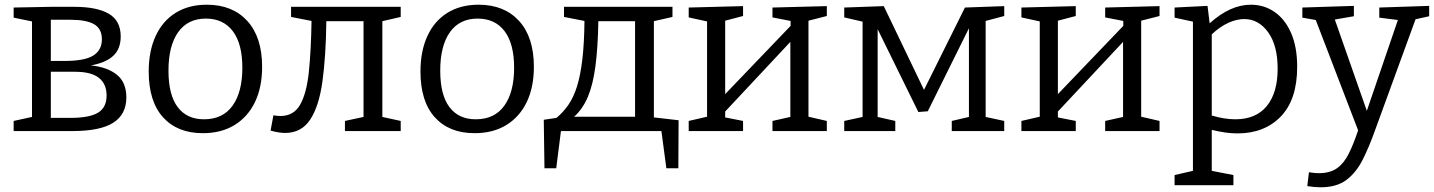

<svg xmlns="http://www.w3.org/2000/svg" viewBox="-20 -557 6094 816"><path d="M196 -528H296Q392 -528 442.5 -498.5Q493 -469 493 -402Q493 -349 461 -319.5Q429 -290 366 -279Q436 -272 476.5 -239.5Q517 -207 517 -143Q517 -71 461.5 -35.5Q406 0 288 0H38V-43L116 -60V-466L38 -482V-525ZM280 -473H196V-298H255Q340 -298 376.5 -321Q413 -344 413 -390Q413 -435 380 -454Q347 -473 280 -473ZM279 -56Q360 -56 396.5 -78Q433 -100 433 -151Q433 -200 400.5 -226Q368 -252 299 -252H196V-56Z M859 -537Q968 -537 1031 -468Q1094 -399 1094 -273Q1094 -187 1064 -124Q1034 -61 977.5 -26Q921 9 842 9Q734 9 673 -58.5Q612 -126 612 -253Q612 -340 641.5 -404Q671 -468 726.5 -502.5Q782 -537 859 -537ZM855 -478Q778 -478 737 -420Q696 -362 696 -257Q696 -154 735 -102Q774 -50 847 -50Q927 -50 968.5 -108Q1010 -166 1010 -269Q1010 -371 969.5 -424.5Q929 -478 855 -478Z M1192 8Q1165 8 1130 -2L1142 -67Q1157 -64 1172 -64Q1228 -64 1255.5 -112Q1283 -160 1292.5 -250.5Q1302 -341 1304 -468L1217 -485V-528H1683V-485L1605 -467V-60L1683 -43V0H1446V-43L1525 -60V-467H1367Q1365 -318 1350.5 -212Q1336 -106 1298.5 -49Q1261 8 1192 8Z M2014 -537Q2123 -537 2186 -468Q2249 -399 2249 -273Q2249 -187 2219 -124Q2189 -61 2132.5 -26Q2076 9 1997 9Q1889 9 1828 -58.5Q1767 -126 1767 -253Q1767 -340 1796.5 -404Q1826 -468 1881.5 -502.5Q1937 -537 2014 -537ZM2010 -478Q1933 -478 1892 -420Q1851 -362 1851 -257Q1851 -154 1890 -102Q1929 -50 2002 -50Q2082 -50 2123.5 -108Q2165 -166 2165 -269Q2165 -371 2124.5 -424.5Q2084 -478 2010 -478Z M2294 158 2291 -48 2345 -56Q2374 -80 2396 -112Q2418 -144 2432.5 -190.5Q2447 -237 2455 -305Q2463 -373 2464 -468L2377 -485V-528H2838V-485L2759 -467V-58L2864 -46L2863 158H2812L2791 0H2364L2344 158ZM2420 -61H2679V-467H2523Q2521 -354 2510.5 -275Q2500 -196 2478 -144.5Q2456 -93 2420 -61Z M2907 0V-43L2985 -61V-466L2907 -483V-525L3138 -531V-489L3062 -469V-157L3340 -447V-468L3263 -483V-525L3494 -531V-489L3416 -469V-61L3494 -43V0H3263V-43L3339 -60V-379L3062 -83V-58L3138 -43V0Z M3785 -43V0H3568V-43L3646 -60V-465L3568 -483V-525L3736 -531L3907 -175L4081 -525L4248 -531V-489L4169 -468V-60L4248 -43V0H4025V-43L4098 -60V-437L3923 -84L3883 -81L3710 -433V-60Z M4321 0V-43L4399 -61V-466L4321 -483V-525L4552 -531V-489L4476 -469V-157L4754 -447V-468L4677 -483V-525L4908 -531V-489L4830 -469V-61L4908 -43V0H4677V-43L4753 -60V-379L4476 -83V-58L4552 -43V0Z M4972 230V187L5050 169V-465L4972 -482V-525L5112 -532L5121 -458Q5209 -537 5296 -537Q5352 -537 5396.5 -506.5Q5441 -476 5467 -417Q5493 -358 5493 -273Q5493 -134 5423.5 -62Q5354 10 5239 10Q5213 10 5186 6Q5159 2 5130 -5V169L5222 187V230ZM5230 -50Q5318 -50 5364 -106.5Q5410 -163 5410 -265Q5410 -364 5369.5 -420Q5329 -476 5268 -476Q5236 -476 5200.5 -460Q5165 -444 5130 -411V-66Q5184 -50 5230 -50Z M5536 234 5543 175Q5555 177 5565.5 178Q5576 179 5585 179Q5632 179 5661.5 158.5Q5691 138 5711.5 97.5Q5732 57 5752 -3L5572 -472L5515 -482V-525L5734 -532V-488L5653 -474L5789 -86L5921 -472L5842 -482V-525L6054 -532V-488L5996 -475L5822 2Q5798 69 5771 122.5Q5744 176 5702.5 207.5Q5661 239 5592 239Q5568 239 5536 234Z"/></svg>

Font: Bitter
Style: Regular
Weight: 400
Designer: Sol Matas, and Bitter project Authors
Foundry: Sol Matas
Version: Version 2.001